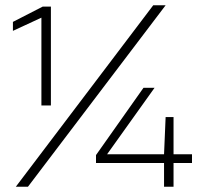

<svg xmlns="http://www.w3.org/2000/svg" viewBox="-20 -708 779 728"><path d="M137 -308V-641L29 -591V-625L142 -683H173V-308ZM40 0 561 -688H608L86 0ZM602 0V-90H344V-120L524 -375H566L386 -123H602L608 -264H638V-123H708V-90H638V0Z"/></svg>

Font: Saira Expanded Thin
Style: Regular
Weight: 250
Width: 7
Designer: Hector Gatti with collaboration of the Omnibus-Type team
Foundry: Omnibus-Type
Version: Version 1.101